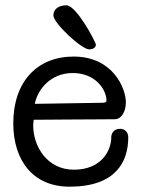

<svg xmlns="http://www.w3.org/2000/svg" viewBox="-20 -690 531 723"><path d="M181 -632C181 -603 287 -504 316 -504C327 -504 341 -509 341 -522C341 -531 268 -670 230 -670C200 -670 181 -655 181 -632ZM111 -299C122 -354 171 -415 254 -415C340 -415 381 -352 381 -311C381 -306 377 -303 364 -303ZM107 -239C138 -239 222 -240 248 -240C312 -240 371 -241 412 -241C439 -241 454 -273 454 -304C454 -358 405 -477 257 -477C120 -477 30 -382 30 -226C30 -86 104 13 242 13C414 13 463 -79 463 -173C463 -193 449 -205 433 -205C405 -205 399 -184 399 -173C399 -124 363 -51 258 -51C159 -51 105 -137 105 -218C105 -224 106 -232 107 -239Z"/></svg>

Font: Life Savers
Style: Bold
Weight: 700
Designer: Pablo Impallari, Rodrigo Fuenzalida, Brenda Gallo
Foundry: Pablo Impallari, Rodrigo Fuenzalida, Brenda Gallo
Version: Version 3.000